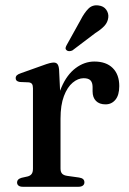

<svg xmlns="http://www.w3.org/2000/svg" viewBox="-20 -717 494 737"><path d="M194.6 -261.3Q194.6 -332.4 215.7 -381.4Q236.7 -430.4 270.4 -455.6Q304.1 -480.8 342.1 -480.8Q387.6 -480.8 412.7 -455.8Q437.8 -430.8 437.8 -386.6Q437.8 -352 423.1 -334.2Q408.4 -316.4 385 -316.4Q361.4 -316.4 348.4 -329.6Q335.4 -342.8 335.4 -366.3V-383.4Q335.2 -400.3 327.3 -408.5Q319.3 -416.8 301.1 -416.8Q279.4 -416.8 258.9 -399.6Q238.4 -382.5 225.4 -348.2Q212.3 -313.9 212.3 -261.5ZM206.7 -450.5 212.3 -334.6V-69.9Q212.3 -57.2 218.2 -50.6Q224.1 -43.9 238.2 -41.9L283.1 -35.6Q293.6 -34.1 298.8 -29.6Q304 -25.1 304 -17Q304 -9.1 298 -4.6Q292 0 280.5 0H68.2Q56.6 0 51 -4.6Q45.5 -9.1 45.5 -16.8Q45.5 -23.2 49.7 -27.6Q54 -31.9 62.8 -34.5L86.4 -39.8Q96.3 -42.4 101.4 -49.2Q106.5 -55.9 106.5 -69.6V-378.2Q106.5 -389.7 102.7 -394.8Q98.9 -399.9 90.1 -400.9L56.3 -402.3Q47.6 -403.7 43.9 -407.3Q40.2 -411 40.2 -416.8Q40.2 -423.4 44.5 -427.8Q48.9 -432.2 60.1 -436L140.9 -464.8Q160.8 -472.2 170.6 -474.6Q180.4 -476.9 186.2 -476.9Q195.7 -476.9 200.5 -470.9Q205.3 -464.8 206.7 -450.5ZM289.4 -640.3Q303.6 -668 319.2 -683.6Q334.7 -699.2 357.7 -696.1Q377.9 -693.9 387.9 -679.6Q397.8 -665.3 395.6 -649.2Q393.4 -631.3 380.8 -617.6Q368.1 -603.9 346.2 -590.3L258 -523.5Q252.4 -520.8 246.2 -520.6Q240 -520.3 235.7 -524.1Q230.7 -528.5 231.9 -534Q233.1 -539.5 236.5 -545Z"/></svg>

Font: Fraunces
Style: Regular
Weight: 900
Version: Version 1.000;[b76b70a41]